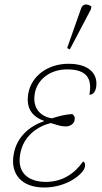

<svg xmlns="http://www.w3.org/2000/svg" viewBox="-20 -825 455 855"><path d="M291 -605 385 -784 387 -796C371 -808 349 -811 341 -787L279 -611ZM177 10C280 10 353 -52 358 -82C361 -98 356 -103 350 -106C313 -53 259 -15 184 -15C111 -15 54 -52 70 -139C84 -221 149 -263 206 -277C237 -268 249 -262 274 -262C292 -262 310 -274 312 -290C315 -304 310 -311 302 -317C275 -316 245 -309 211 -298C161 -306 123 -343 135 -409C145 -469 201 -516 279 -516C368 -516 391 -474 378 -403C391 -403 404 -412 408 -436C417 -490 384 -541 285 -541C193 -541 120 -487 106 -409C95 -346 121 -306 176 -287V-285C114 -265 54 -216 41 -138C25 -50 76 10 177 10Z"/></svg>

Font: Noto Serif SemiCondensed Thin
Style: Italic
Weight: 100
Width: 4
Italic angle: -12°
Designer: Monotype Design Team
Foundry: Monotype Imaging Inc.
Version: Version 2.013